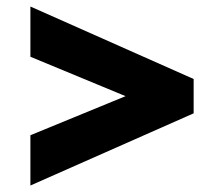

<svg xmlns="http://www.w3.org/2000/svg" viewBox="-20 -632 686 595"><path d="M74.2 -57.1V-212.9L369.1 -334L74.2 -456.1V-611.8L580.1 -387.2V-280.8Z"/></svg>

Font: REH Gaming
Style: Gaming
Weight: 700
Designer: Astigmatic (AOETI)
Foundry: Astigmatic (AOETI)
Version: Version 1.001 2011